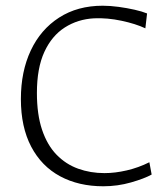

<svg xmlns="http://www.w3.org/2000/svg" viewBox="-20 -641 580 671"><path d="M341 10Q255 10 190 -25Q125 -60 89 -128.5Q53 -197 53 -295Q53 -391 87.5 -464.5Q122 -538 186.5 -579.5Q251 -621 339 -621Q365 -621 394.5 -617Q424 -613 450.5 -607Q477 -601 494 -594L488 -542Q454 -558 404.5 -568.5Q355 -579 309 -577Q252 -574 206.5 -545Q161 -516 135 -459.5Q109 -403 109 -316Q109 -241 127 -187.5Q145 -134 177.5 -100.5Q210 -67 253 -51.5Q296 -36 345 -36Q382 -36 423 -45.5Q464 -55 502 -74L510 -31Q485 -17 438 -3.5Q391 10 341 10Z"/></svg>

Font: Ancizar Sans Thin
Style: Regular
Weight: 100
Designer: Cesar Puertas, Viviana Monsalve, Julian Moncada, Julian Prieto, Jose Castro, Mariel Hernandez, Felipe Aragon, Sara Alarc
Version: Version 8.100